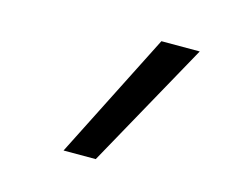

<svg xmlns="http://www.w3.org/2000/svg" viewBox="-60 -849 569 484"><g transform="rotate(15 225.0 -607.0)"><path d="M140 -442 307 -772H407L224 -442Z"/></g></svg>

Font: Iosevka Etoile
Style: Italic
Weight: 400
Italic angle: -9°
Designer: Belleve Invis
Foundry: Belleve Invis
Version: Version 22.1.2; ttfautohint (v1.8.4)